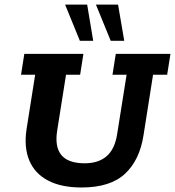

<svg xmlns="http://www.w3.org/2000/svg" viewBox="-20 -822 776 852"><path d="M342.1 10Q251.2 10 192.4 -21.3Q133.6 -52.6 109.7 -110.7Q85.8 -168.8 97.8 -248.6L136 -490.4H73.4L87.9 -583H350.1L335.6 -490.4H273L234.1 -244.8Q221.8 -170.5 252.4 -133.9Q282.9 -97.4 355.7 -97.4Q417.2 -97.4 453.4 -129.1Q489.7 -160.7 499.9 -227.3L541.8 -490.4H479.2L493.8 -583H736.4L721.8 -490.4H659.2L617 -222.8Q600 -111.6 534.6 -50.8Q469.2 10 342.1 10ZM471.3 -640.8 405.7 -801.5H503.9L531.4 -640.8ZM334.5 -640.8 268.9 -801.5H366.8L393.6 -640.8Z"/></svg>

Font: Rokkitt SemiBold
Style: Italic
Weight: 600
Italic angle: -9°
Designer: Vernon Adams
Foundry: Vernon Adams
Version: Version 3.103